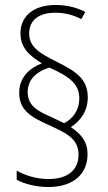

<svg xmlns="http://www.w3.org/2000/svg" viewBox="-20 -780 432 770"><path d="M57 -408C57 -340 102 -312 166 -283C239 -249 295 -228 295 -160C295 -101 255 -62 174 -62C128 -62 80 -76 47 -96V-59C76 -43 124 -30 174 -30C275 -30 331 -83 331 -161C331 -212 306 -242 264 -270C302 -295 332 -333 332 -390C332 -467 279 -496 206 -533C141 -566 97 -590 97 -646C97 -701 138 -729 203 -729C244 -729 281 -717 306 -703L322 -732C290 -749 250 -760 203 -760C113 -760 62 -714 62 -646C62 -588 99 -556 148 -526C98 -507 57 -469 57 -408ZM91 -411C91 -466 133 -495 178 -509C263 -471 298 -441 298 -386C298 -335 269 -302 237 -286L185 -311C127 -336 91 -358 91 -411Z"/></svg>

Font: Noto Sans Arabic UI Cn XLt
Style: Regular
Weight: 200
Width: 3
Designer: Monotype Design Team, Nadine Chahine and Nizar Qandah
Foundry: Monotype Imaging Inc.
Version: Version 2.010